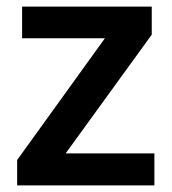

<svg xmlns="http://www.w3.org/2000/svg" viewBox="-20 -655 521 582"><path d="M448 -93H32V-170L298 -539H47V-635H440V-550L179 -190H448Z"/></svg>

Font: Noto Sans Telugu UI SemiBold
Style: Regular
Weight: 600
Designer: Jelle Bosma - Monotype Design Team
Foundry: Monotype Imaging Inc.
Version: Version 2.005; ttfautohint (v1.8.4.7-5d5b)